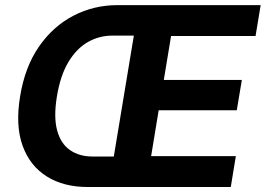

<svg xmlns="http://www.w3.org/2000/svg" viewBox="-20 -748 1063 768"><path d="M329.8 0Q234.9 0 167.3 -42.1Q99.7 -84.2 70.4 -165.2Q41.1 -246.2 60.5 -362.8Q79.6 -480.5 136 -561.8Q192.3 -643 273.9 -685.3Q355.5 -727.5 449.9 -727.5H592.3L571.7 -605.6H429.8Q376.3 -605.6 330.8 -579.4Q285.3 -553.1 253.3 -499.3Q221.3 -445.5 207.7 -362.8Q194.1 -280.4 208.4 -227Q222.7 -173.6 259.8 -147.8Q296.9 -121.9 350.3 -121.9H492.7L471.2 0ZM415 0 535.6 -727.5H1022.7L1002.2 -604.1H664.3L635.2 -428.2H947.4L927.1 -306.9H614.7L584.5 -123.5H923.4L903.1 0Z"/></svg>

Font: Inter
Style: Italic
Weight: 400
Italic angle: -9.3988°
Designer: Rasmus Andersson
Foundry: rsms
Version: Version 4.001;git-66647c0bb